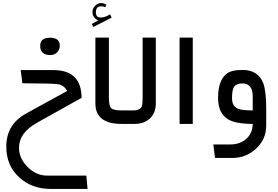

<svg xmlns="http://www.w3.org/2000/svg" viewBox="-20 -808 1811 1252"><path d="M21 148Q21 4 149 -67L418 -215Q399 -251 359 -259Q324 -264 126 -265L115 -351H328Q511 -351 512 -170L222 -8Q104 58 104 155Q104 225 160 281Q216 337 287 337H543L551 424H310Q187 424 105 348Q21 272 21 148ZM242 -510Q242 -562 306 -562Q370 -562 370 -510Q370 -484 352 -466Q333 -449 309 -449Q242 -449 242 -510Z M708 -693 588 -632 579 -652 620 -675Q583 -693 583 -729Q583 -753 600 -770Q616 -788 641 -788Q654 -788 674 -778L666 -761Q655 -767 640 -767Q605 -767 605 -727Q605 -694 638 -694Q664 -694 698 -714ZM602 -134V-563H690V-173Q690 -118 705 -103Q720 -88 773 -88H851Q889 -88 902 -109Q910 -122 910 -173V-563H996V-134Q996 -71 957 -35Q919 0 856 0H773Q602 0 602 -134Z M1237 -563V0H1151V-563Z M1496 222H1382L1371 134H1481Q1545 134 1586 97.5Q1627 61 1628 0Q1519 0 1469 -29Q1402 -68 1402 -170Q1402 -280 1455 -325Q1486 -352 1562 -352Q1661 -352 1696 -268Q1716 -214 1716 -99V11Q1716 100 1650 161Q1585 222 1496 222ZM1493 -168Q1493 -112 1537 -97Q1563 -88 1628 -88V-178Q1628 -264 1560 -264Q1518 -264 1503 -236Q1493 -216 1493 -168Z"/></svg>

Font: Yekan
Style: Regular
Weight: 400
Designer: ParsMizban Co
Foundry: ParsMizban Co
Version: Version 2.000